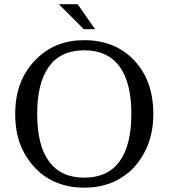

<svg xmlns="http://www.w3.org/2000/svg" viewBox="-20 -867 790 900"><path d="M374.5 -34.2Q484.4 -34.2 540 -109.9Q595.7 -185.5 595.7 -333Q595.7 -480 540 -555.7Q484.4 -631.3 374.5 -631.3Q265.6 -631.3 210 -555.7Q154.3 -480 154.3 -333Q154.3 -185.5 210 -109.9Q265.6 -34.2 374.5 -34.2ZM374.5 12.7Q307.1 12.7 250 -9.3Q192.9 -31.2 149.9 -74.2Q100.1 -125.5 75.7 -188.5Q51.3 -251.5 51.3 -333Q51.3 -413.1 75.7 -476.6Q100.1 -540 149.9 -589.8Q194.3 -634.3 250 -656.5Q305.7 -678.7 374.5 -678.7Q520 -678.7 609.4 -583.7Q698.7 -488.8 698.7 -333Q698.7 -252.9 673.6 -188.7Q648.4 -124.5 600.1 -74.2Q555.7 -31.2 499.3 -9.3Q442.9 12.7 374.5 12.7ZM344.2 -847.2 425.8 -730H373L255.9 -847.2Z"/></svg>

Font: KhunPaOh
Style: Regular
Weight: 400
Designer: Khon Soe Zaw Thu
Version: Version 1.00 July 11, 2016, initial release